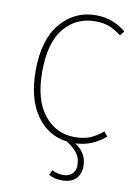

<svg xmlns="http://www.w3.org/2000/svg" viewBox="-98 -756 740 1040"><g transform="rotate(10 271.5 -236.5)"><path d="M354 10Q419 53 419 124Q419 168 393 194Q367 220 318 220Q273 220 244 202L257 175Q285 190 320 190Q349 190 367.5 172.5Q386 155 386 125Q386 86 366 59.5Q346 33 308 8Q202 -5 138 -96Q74 -187 74 -341Q74 -511 150.5 -602Q227 -693 345 -693Q439 -693 510 -633L491 -608Q454 -636 422.5 -648Q391 -660 347 -660Q242 -660 176 -581Q110 -502 110 -341Q110 -187 175.5 -105Q241 -23 343 -23Q395 -23 429 -37.5Q463 -52 498 -81L518 -56Q447 6 354 10Z"/></g></svg>

Font: FiraSans
Style: Regular
Weight: 200
Designer: Carrois Corporate & Edenspiekermann AG
Foundry: Carrois Corporate GbR & Edenspiekermann AG
Version: Version 3.106;PS 003.106;hotconv 1.0.70;makeotf.lib2.5.58329